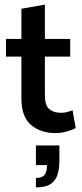

<svg xmlns="http://www.w3.org/2000/svg" viewBox="-20 -568 356 834"><path d="M220 10Q156 10 114.5 -25.5Q73 -61 73 -140V-322H6V-399H73V-530L175 -548V-399H285V-322H175V-154Q175 -110 194 -94Q213 -78 246 -78Q260 -78 272.5 -81.5Q285 -85 295 -89L309 -12Q293 -3 269.5 3.5Q246 10 220 10ZM136 246V205Q162 205 173 192.5Q184 180 184 149H136V64H238V132Q238 167 229 193Q220 219 198 232.5Q176 246 136 246Z"/></svg>

Font: Rokkitt SemiBold SemiBold
Style: Regular
Weight: 600
Version: Version 3.103